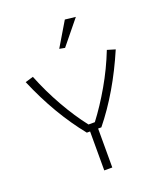

<svg xmlns="http://www.w3.org/2000/svg" viewBox="-154 -955 899 1056"><g transform="rotate(-20 295.5 -427.0)"><path d="M268 -713 352 -854 414 -847 300 -707ZM272 -228H253Q123 -389 32 -604L79 -618Q118 -520 170 -428.5Q222 -337 277 -267H314Q369 -339 421.5 -430Q474 -521 512 -618L559 -604Q465 -385 338 -228H319V0H272Z"/></g></svg>

Font: Athiti Light
Style: Regular
Weight: 300
Designer: CadsonDemak Team
Foundry: CadsonDemak
Version: Version 1.033